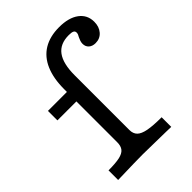

<svg xmlns="http://www.w3.org/2000/svg" viewBox="-188 -720 808 808"><g transform="rotate(-45 216.0 -315.5)"><path d="M141.9 -115.3V-430.6Q141.9 -495.2 161.3 -539.9Q180.6 -584.7 218.5 -607.7Q256.5 -630.6 311.3 -630.6Q367.7 -630.6 400 -606.9Q432.3 -583.1 432.3 -541.9Q432.3 -512.1 415.7 -493.1Q399.2 -474.2 372.6 -474.2Q354 -474.2 342.7 -484.3Q331.5 -494.4 331.5 -511.3Q331.5 -519.4 334.3 -527.4Q337.1 -535.5 340.3 -541.9Q343.5 -546.8 345.6 -552Q347.6 -557.3 347.6 -562.1Q347.6 -571 340.3 -574.6Q333.1 -578.2 316.1 -578.2Q264.5 -578.2 239.5 -544.4Q214.5 -510.5 214.5 -441.1V-115.3Q214.5 -93.5 227 -81Q239.5 -68.5 268.5 -62.9Q297.6 -57.3 348.4 -57.3V0L320.2 -0.8Q206.5 -3.2 181.5 -3.2Q145.2 -3.2 32.3 0V-57.3Q75 -57.3 98.4 -62.5Q121.8 -67.7 131.9 -80.2Q141.9 -92.7 141.9 -115.3ZM29 -414.5H179.8V-358.1H29Z"/></g></svg>

Font: Playfair Micro SmCond SmLight
Style: Regular
Weight: 360
Width: 4
Designer: Claus Eggers Sørensen
Foundry: Claus Eggers Sørensen
Version: Version 2.100;Glyphs 3.2 (3219)